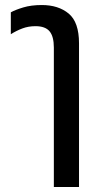

<svg xmlns="http://www.w3.org/2000/svg" viewBox="-20 -548 401 763"><path d="M194 195V-359Q194 -403 177 -423.5Q160 -444 121 -444Q93 -444 69 -435Q45 -426 23 -412V-499Q41 -509 72.5 -518.5Q104 -528 146 -528Q212 -528 253 -494Q294 -460 294 -376V195Z"/></svg>

Font: Noto Sans Thai UI Cond Med
Style: Regular
Weight: 500
Width: 3
Designer: Monotype Design Team
Foundry: Monotype Imaging Inc.
Version: Version 2.000; ttfautohint (v1.8.4.7-5d5b)